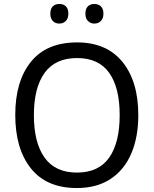

<svg xmlns="http://www.w3.org/2000/svg" viewBox="-20 -939 775 969"><path d="M368 10Q215 10 136 -89Q57 -188 57 -359Q57 -529 136 -627Q215 -725 369 -725Q518 -725 598 -626.5Q678 -528 678 -358Q678 -247 642.5 -164Q607 -81 537.5 -35.5Q468 10 368 10ZM368 -68Q478 -68 531 -143.5Q584 -219 584 -358Q584 -497 531 -571.5Q478 -646 369 -646Q259 -646 205 -571Q151 -496 151 -358Q151 -219 205 -143.5Q259 -68 368 -68ZM280 -919Q300 -919 312.5 -907Q325 -895 325 -870Q325 -846 312 -833Q299 -820 280 -820Q259 -820 246.5 -833Q234 -846 234 -870Q234 -895 246.5 -907Q259 -919 280 -919ZM456 -919Q476 -919 489 -907Q502 -895 502 -870Q502 -846 489 -833Q476 -820 456 -820Q437 -820 424 -833Q411 -846 411 -870Q411 -895 423.5 -907Q436 -919 456 -919Z"/></svg>

Font: Noto Sans Display
Style: Regular
Weight: 400
Designer: Monotype Design team
Foundry: Monotype Imaging Inc.
Version: Version 1.000